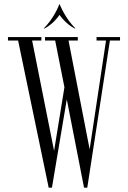

<svg xmlns="http://www.w3.org/2000/svg" viewBox="-20 -871 594 891"><path d="M187 -739C225 -759 250 -792 256 -802C263 -792 288 -759 326 -739H330C283 -786 260 -844 257 -851H255C253 -844 230 -786 183 -739ZM221 0 290 -410 370 0H385L490 -683H537V-699H428V-683H472L396 -178L298 -683H341V-699H189V-683H236L279 -466L231 -171L129 -683H172V-699H17V-683H64L206 0Z"/></svg>

Font: Emberly
Style: Regular
Weight: 400
Designer: Rajesh Rajput
Foundry: Rajesh Rajput
Version: Version 1.000